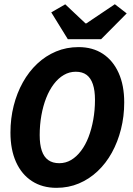

<svg xmlns="http://www.w3.org/2000/svg" viewBox="-20 -890 640 922"><path d="M251.1 12Q183.4 12 133.7 -20.1Q84 -52.2 57.1 -111.7Q30.2 -171.3 30.2 -253.5Q30.2 -320.8 45.7 -382.1Q61.2 -443.4 89.9 -494.8Q118.6 -546.2 158.8 -584Q199 -621.8 249.1 -642.8Q299.1 -663.8 357.3 -663.8Q424.9 -663.8 473.8 -631.7Q522.7 -599.6 549.6 -540Q576.5 -480.5 576.5 -398.2Q576.5 -331 561 -269.7Q545.5 -208.3 517.2 -157Q488.9 -105.6 448.7 -67.8Q408.5 -29.9 358.9 -9Q309.2 12 251.1 12ZM264.6 -106.3Q295.3 -106.3 321.5 -121.7Q347.6 -137.2 369 -165.5Q390.5 -193.8 405.1 -231.8Q419.7 -269.8 427.9 -315.5Q436.1 -361.2 436.1 -410.7Q436.1 -455.6 426 -485.5Q416 -515.3 395.9 -530.4Q375.7 -545.5 343.8 -545.5Q313 -545.5 286.5 -530Q260 -514.6 238.5 -486.3Q217 -458 202 -420Q187 -382 178.8 -336.3Q170.6 -290.6 170.6 -241.1Q170.6 -196.1 180.7 -166.3Q190.7 -136.4 211.6 -121.4Q232.6 -106.3 264.6 -106.3ZM305.7 -701.8 226.2 -830.6 293.3 -869.3 390.6 -777.6H394.6L531.5 -869.7L588.4 -825.6L465.6 -701.8Z"/></svg>

Font: SourceCodeVF
Style: Italic
Weight: 200
Italic angle: -11°
Monospace: yes
Designer: Paul D. Hunt, Teo Tuominen
Foundry: Adobe
Version: Version 1.026;hotconv 1.1.0;makeotfexe 2.6.0